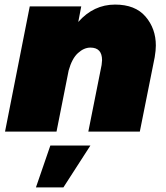

<svg xmlns="http://www.w3.org/2000/svg" viewBox="-20 -575 726 839"><path d="M591 0H366L424 -291L426 -312Q426 -367 375 -367Q347 -367 320.8 -343.2Q294.5 -319.5 280 -267L227 0H2L110 -547H335L322 -479Q389 -555 483 -555Q571 -555 616 -502.5Q661 -450 661 -376Q661 -355 656 -325ZM257 244H137L200 61H375Z"/></svg>

Font: Argentum Sans Black
Style: Italic
Weight: 900
Italic angle: -11°
Designer: Julieta Ulanovsky (font), Cristiano Sobral (main changes and remaster)
Foundry: Julieta Ulanovsky (font), Cristiano Sobral (main changes and remaster)
Version: Version 2.007;June 15, 2022;FontCreator 14.0.0.2814 64-bit; 